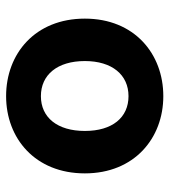

<svg xmlns="http://www.w3.org/2000/svg" viewBox="17 -560 555 629"><g transform="rotate(-90 294.5 -245.5)"><path d="M548 -245C548 -408 433 -503 294 -503C156 -503 41 -408 41 -245C41 -83 156 12 294 12C433 12 548 -83 548 -245ZM409 -245C409 -156 364 -102 294 -102C224 -102 180 -155 180 -245C180 -335 224 -389 294 -389C364 -389 409 -335 409 -245Z"/></g></svg>

Font: Falling Sky
Style: SeBd
Weight: 600
Designer: Paul D. Hunt
Foundry: Adobe Systems Incorporated
Version: Version 1.02